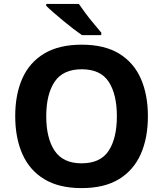

<svg xmlns="http://www.w3.org/2000/svg" viewBox="-20 -954 836 984"><path d="M738 -358Q738 -247 701.5 -164.5Q665 -82 590 -36Q515 10 398 10Q282 10 206.5 -36Q131 -82 94.5 -165Q58 -248 58 -359Q58 -470 94.5 -552Q131 -634 206.5 -679.5Q282 -725 399 -725Q515 -725 590 -679.5Q665 -634 701.5 -551.5Q738 -469 738 -358ZM217 -358Q217 -246 260 -181.5Q303 -117 398 -117Q495 -117 537 -181.5Q579 -246 579 -358Q579 -471 537 -535Q495 -599 399 -599Q303 -599 260 -535Q217 -471 217 -358ZM384 -934Q399 -912 419.5 -884.5Q440 -857 461.5 -831.5Q483 -806 499 -787V-774H400Q381 -787 355.5 -806.5Q330 -826 303.5 -848Q277 -870 254 -890Q231 -910 217 -924V-934Z"/></svg>

Font: Noto Sans Hanifi Rohingya
Style: Regular
Weight: 400
Designer: Monotype Design Team and DaltonMaag
Foundry: Google LLC
Version: Version 2.101